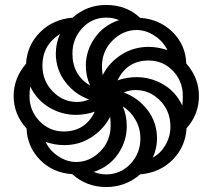

<svg xmlns="http://www.w3.org/2000/svg" viewBox="-20 -744 857 774"><path d="M408 10Q486 10 545 -41Q625 -48 676.5 -100.5Q728 -153 732 -227Q782 -283 782 -357Q782 -430 731 -488Q728 -564 675 -615.5Q622 -667 545 -672Q490 -724 408 -724Q330 -724 273 -673Q193 -666 141 -613.5Q89 -561 85 -487Q35 -429 35 -357Q35 -283 87 -226Q90 -152 141.5 -99.5Q193 -47 271 -42Q329 10 408 10ZM343 -399Q272 -442 272 -528Q272 -588 311.5 -630.5Q351 -673 408 -673Q437 -673 460 -663Q397 -642 361.5 -590.5Q326 -539 326 -479Q326 -438 343 -399ZM394 -441Q391 -458 391 -476Q391 -538 433.5 -580.5Q476 -623 531 -623Q568 -623 603 -600Q638 -577 655 -542Q616 -555 579 -555Q518 -555 468.5 -523Q419 -491 394 -441ZM290 -333Q234 -333 192.5 -375.5Q151 -418 151 -480Q151 -562 222 -607Q205 -570 205 -528Q205 -464 243 -414Q281 -364 339 -343Q316 -333 290 -333ZM715 -318Q689 -374 638.5 -403.5Q588 -433 530 -433Q490 -433 454 -420Q492 -500 579 -500Q637 -500 677 -458.5Q717 -417 717 -357Q717 -348 716.5 -338Q716 -328 715 -318ZM237 -214Q180 -214 139.5 -255.5Q99 -297 99 -357Q99 -376 102 -395Q129 -340 179 -310.5Q229 -281 286 -281Q326 -281 362 -294Q324 -214 237 -214ZM596 -109Q613 -146 613 -186Q613 -250 575 -300Q537 -350 479 -371Q500 -381 527 -381Q584 -381 625.5 -338.5Q667 -296 667 -234Q667 -193 646.5 -158.5Q626 -124 596 -109ZM408 -41Q382 -41 358 -51Q421 -72 456 -123.5Q491 -175 491 -235Q491 -279 475 -315Q506 -296 526 -261.5Q546 -227 546 -186Q546 -126 506 -83.5Q466 -41 408 -41ZM287 -91Q250 -91 215 -114Q180 -137 164 -172Q201 -159 239 -159Q300 -159 349 -191Q398 -223 424 -273Q425 -265 425.5 -256Q426 -247 426 -238Q426 -176 384 -133.5Q342 -91 287 -91Z"/></svg>

Font: Noto Sans Armenian ExtraCondensed Extra
Style: Regular
Weight: 800
Width: 3
Designer: Monotype Design Team
Foundry: Monotype Imaging Inc.
Version: Version 1.901